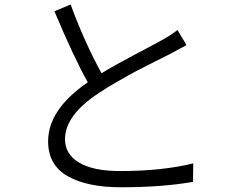

<svg xmlns="http://www.w3.org/2000/svg" viewBox="-20 -792 1040 832"><path d="M749 -662.1 788.1 -596.7Q721.7 -560.5 715.8 -557.6Q708 -553.7 655.3 -527.3Q602.5 -501 571.3 -484.4Q540 -467.8 492.2 -440.4Q444.3 -413.1 411.1 -390.6Q261.7 -293.9 261.7 -188.5Q261.7 -124 322.8 -87.4Q383.8 -50.8 501 -50.8Q682.6 -50.8 817.4 -84L816.4 -3.9Q682.6 19.5 503.9 19.5Q357.4 19.5 272.9 -28.8Q188.5 -77.1 188.5 -179.7Q188.5 -317.4 360.4 -435.5Q300.8 -541 215.8 -743.2L286.1 -772.5Q344.7 -612.3 419.9 -474.6Q473.6 -507.8 568.4 -557.6Q663.1 -607.4 681.6 -618.2Q725.6 -642.6 749 -662.1Z"/></svg>

Font: Gen Shin Gothic Monospace Normal
Style: Regular
Weight: 350
Designer: [Source Han Sans]
Ryoko NISHIZUKA  (kana & ideographs); Paul D. Hunt (Latin, Greek & Cyrillic); Wenlong ZHANG  (bopomofo
Version: Version 1.002.20150607